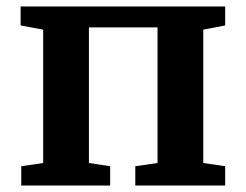

<svg xmlns="http://www.w3.org/2000/svg" viewBox="-20 -576 764 596"><path d="M679 -556V-497L611 -484V-70L679 -60V0H400V-60L469 -70V-491H256V-70L322 -60V0H46V-60L114 -70V-484L44 -497V-556Z"/></svg>

Font: Koeln Type Serif
Style: Bold
Weight: 700
Designer: Eben Sorkin
Foundry: Eben Sorkin
Version: Version 2.002